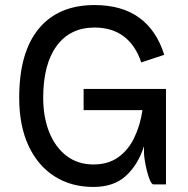

<svg xmlns="http://www.w3.org/2000/svg" viewBox="-20 -730 746 760"><path d="M350 10Q261 10 195 -32.5Q129 -75 92.5 -154Q56 -233 56 -343Q56 -523 133.5 -616.5Q211 -710 354 -710Q462 -710 531 -660Q600 -610 630 -513L539 -483Q517 -550 470.5 -585.5Q424 -621 354 -621Q258 -621 204.5 -548.5Q151 -476 151 -343Q151 -266 175 -206.5Q199 -147 243.5 -113Q288 -79 350 -79Q408 -79 448 -107.5Q488 -136 511.5 -185Q535 -234 544 -294H311V-378H637V0H588Q581 0 574.5 -14.5Q568 -29 562.5 -50Q557 -71 553.5 -92Q550 -113 550 -125V-151Q526 -77 478 -33.5Q430 10 350 10Z"/></svg>

Font: Haskoy Medium
Style: Regular
Weight: 500
Designer: Ertekin Erdin
Foundry: Ertekin Erdin
Version: Version 1.500; ttfautohint (v1.8.3)